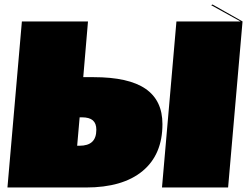

<svg xmlns="http://www.w3.org/2000/svg" viewBox="-20 -831 1095 851"><path d="M1055 -736 991 0H698L762 -736H1046L916 -808L922 -811ZM700 -281Q700 -146 612 -73Q524 0 361 0H13L77 -736H370L349 -489H395Q550 -489 625 -437.5Q700 -386 700 -281ZM407 -256Q407 -284 391.5 -297.5Q376 -311 343 -311H333L322 -185H332Q370 -185 388.5 -202.5Q407 -220 407 -256Z"/></svg>

Font: FFF_HK Layer Front
Style: Regular
Weight: 400
Italic angle: -5°
Designer: bBox Type GmbH
Foundry: bBox Type GmbH
Version: Version 0.002